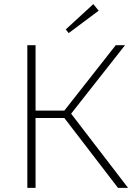

<svg xmlns="http://www.w3.org/2000/svg" viewBox="-20 -914 669 934"><path d="M314 -753 300 -771 434 -894 460 -862ZM113 0V-694H153V-376H293L543 -694H588L326 -361L603 0H554L293 -340H153V0Z"/></svg>

Font: Cantarell Light
Style: Regular
Weight: 300
Designer: Dave Crossland, Nikolaus Waxweiler, Florian Fecher, Jacques Le Bailly, Eben Sorkin, Alexei Vanyashin, Alexios Zavras, Em
Version: Version 0.303